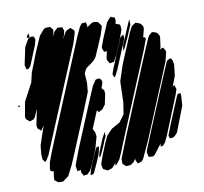

<svg xmlns="http://www.w3.org/2000/svg" viewBox="-80 -779 924 868"><g transform="rotate(-10 382.0 -344.5)"><path d="M295 -601 134 -214 96 -123 83 -102 77 -96 72 -102 67 -109 66 -117 65 -132 69 -173 91 -239 99 -260 83 -238 77 -244 69 -251 66 -264 81 -339 65 -303 58 -295 48 -291 39 -289 33 -295 24 -302 22 -314 34 -380 77 -461 87 -504 123 -596 152 -662 173 -687 182 -693H193L203 -694L209 -688L216 -679L215 -668L208 -647L220 -669L236 -684L250 -683H258L261 -675L264 -664L259 -644L251 -626L267 -655L274 -664L289 -671L294 -673L304 -664L310 -659L309 -647ZM504 -582 477 -516 465 -495 461 -488 448 -486 442 -484 439 -489 431 -502 432 -513 438 -541 425 -540 423 -546 418 -559 421 -569 432 -599 462 -670 476 -686 482 -691 500 -684 501 -670 498 -656H499L512 -651L518 -649L519 -638L520 -627L517 -617ZM423 -617 397 -556 382 -522 368 -506 339 -485 332 -479 322 -459 325 -415 321 -374 286 -287 220 -128 192 -62 168 -15 141 5H130H120L113 0L103 -8V-17L106 -41L109 -46L101 -49L93 -52L92 -61L97 -91L112 -131L141 -202L298 -581L321 -636L337 -670L347 -684L358 -685L367 -686L368 -681L371 -671L369 -662L392 -678L402 -681L414 -679L422 -677L428 -668L435 -659L433 -648ZM98 -660 92 -666 102 -683 103 -677 106 -666ZM556 -623 539 -583 519 -540 512 -529V-534L515 -555L546 -628L558 -655L562 -665L563 -656L564 -642ZM123 -626 88 -540 83 -531 74 -523H66L61 -543L78 -624L94 -652L101 -661L115 -665L123 -664L129 -651L128 -645ZM604 -519 445 -136 422 -79 408 -48 393 -29 386 -26 387 -34 388 -40 383 -30 370 -16 356 -11 348 -9 341 -13 329 -19 327 -25 324 -41 327 -51 339 -84 359 -133 374 -165 400 -192 438 -213 463 -247 471 -299 474 -396 498 -469 536 -560 555 -606 569 -633 587 -645 595 -643 611 -636 620 -622V-610L610 -572L613 -575L622 -569L618 -557ZM519 -568 470 -450 457 -424 450 -418 448 -426 445 -434 448 -442 455 -462 502 -575 509 -592 518 -598 524 -603 525 -594V-582ZM691 -449 551 -111 515 -33 507 -23 496 -19 487 -17 484 -25 479 -35 481 -43 471 -27 456 -16 442 -14H434L428 -19L420 -26L419 -32V-50L461 -156L581 -446L618 -534L632 -566L638 -577L653 -590L662 -589L676 -583L685 -570L686 -561L680 -516L676 -507L685 -511L691 -513L697 -503L701 -496L700 -485ZM710 -293 638 -116 625 -89 615 -77 603 -73 604 -86V-89L602 -84L570 -42L561 -36L547 -37L541 -38L540 -43L536 -59L539 -69L547 -89L574 -155L665 -374L695 -444L699 -451L712 -459L719 -457L724 -447L727 -428L721 -377L701 -325L703 -330L712 -338L714 -330L718 -319L716 -311ZM311 -118 286 -57 270 -23 256 -8 245 -6 237 -5 233 -13 228 -23 229 -28V-32L221 -31L213 -30L212 -35L209 -56L236 -128L325 -342L349 -398L361 -416L366 -423L380 -426L388 -422L394 -410L392 -400L385 -380L389 -376L396 -368L397 -352L387 -305L373 -286L355 -276L349 -283L347 -285L314 -206L315 -203L323 -188L325 -169ZM6 -370 7 -360 -2 -364ZM731 -239 686 -123 672 -108 662 -104 651 -103 646 -117 651 -129 663 -161 705 -262 714 -284 719 -294 724 -296H733L734 -285ZM358 -147 345 -115 329 -81 323 -72 322 -77 324 -92 350 -156 361 -176 365 -184V-175L366 -164ZM308 -59 284 -6 273 -2H268L270 -10L277 -34L304 -98L312 -114L316 -121L327 -124V-115L320 -88Z"/></g></svg>

Font: Rubik Marker Hatch
Style: Regular
Weight: 400
Designer: Hubert and Fischer, NaN
Foundry: Hubert & Fischer, NaN
Version: Version 2.200